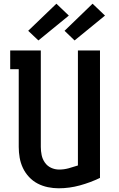

<svg xmlns="http://www.w3.org/2000/svg" viewBox="-20 -1007 640 1035"><path d="M296 8Q267 8 238 2Q209 -4 183 -17.5Q157 -31 136.5 -53Q116 -75 103.5 -101.5Q91 -128 86 -157Q81 -186 81 -215V-634H35V-735H200V-215Q200 -193 204.5 -171Q209 -149 222 -130.5Q235 -112 255.5 -102.5Q276 -93 299 -93Q325 -93 350.5 -100Q376 -107 400 -115V-735H519V-48Q467 -23 410.5 -7.5Q354 8 296 8ZM382 -789 328 -841 479 -987 546 -923ZM187 -789 132 -841 284 -987 351 -923Z"/></svg>

Font: Iosevka Book
Style: Bold
Weight: 700
Designer: Belleve Invis
Foundry: Belleve Invis
Version: Version 28.0.7; ttfautohint (v1.8.3)